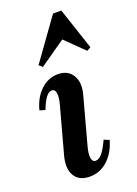

<svg xmlns="http://www.w3.org/2000/svg" viewBox="-151 -845 658 920"><g transform="rotate(-20 178.0 -384.5)"><path d="M143 13Q88 13 65.5 -25Q43 -63 61 -128L124 -359Q134 -396 130.5 -417Q127 -438 111 -438Q80 -438 51 -360L23 -368Q38 -428 76.5 -464.5Q115 -501 164 -501Q216 -501 239 -462.5Q262 -424 245 -364L181 -128Q171 -91 174.5 -70Q178 -49 194 -49Q211 -49 227 -67.5Q243 -86 264 -131L291 -120Q273 -58 233.5 -22.5Q194 13 143 13ZM110 -558 93 -573 243 -782H285L356 -569L336 -558L242 -650Z"/></g></svg>

Font: Platypi Medium
Style: Italic
Weight: 500
Italic angle: -13°
Designer: David Sargent
Foundry: Bolt Cutter Type
Version: Version 1.200; ttfautohint (v1.8.4.7-5d5b)